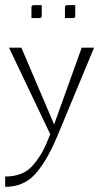

<svg xmlns="http://www.w3.org/2000/svg" viewBox="-20 -525 400 745"><path d="M232 -455V-494Q232 -501 234 -503Q236 -505 243 -505H272V-466Q272 -459 270 -457Q268 -455 261 -455ZM102 -455V-494Q102 -501 104 -503Q106 -505 113 -505H142V-466Q142 -459 140 -457Q138 -455 131 -455ZM175 -4 15 -340H63L190 -42L297 -340H345L200 9Q160 103 115.5 151.5Q71 200 0 200V160Q36 160 63.5 148.5Q91 137 111.5 112Q132 87 145.5 62Q159 37 175 -4Z"/></svg>

Font: Glametrix
Style: Light
Weight: 300
Designer: gluk
Foundry: gluk
Version: Version 0.40